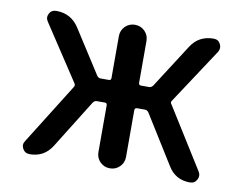

<svg xmlns="http://www.w3.org/2000/svg" viewBox="-63 -603 857 685"><g transform="rotate(10 365.5 -260.0)"><path d="M84 0Q66 0 58 -15Q50 -30 60 -44L197 -263Q202 -270 197 -277L66 -476Q56 -490 63.5 -505Q71 -520 89 -520Q142 -520 171 -476L273 -317Q278 -310 286 -310H316Q324 -310 324 -318V-470Q324 -491 338.5 -505.5Q353 -520 374 -520Q395 -520 409.5 -505.5Q424 -491 424 -470V-318Q424 -310 433 -310H462Q469 -310 475 -317L577 -476Q605 -520 659 -520Q676 -520 683.5 -505Q691 -490 682 -476L551 -277Q545 -270 551 -263L688 -44Q697 -30 689 -15Q681 0 664 0Q611 0 584 -45L475 -220Q469 -228 462 -228H433Q424 -228 424 -219V-50Q424 -29 409.5 -14.5Q395 0 374 0Q353 0 338.5 -14.5Q324 -29 324 -50V-219Q324 -228 316 -228H286Q279 -228 273 -220L164 -45Q136 0 84 0Z"/></g></svg>

Font: Rounded Mplus 1c Medium
Style: Regular
Weight: 500
Version: Version 1.059.20150529